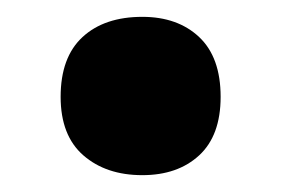

<svg xmlns="http://www.w3.org/2000/svg" viewBox="-20 -196 335 228"><path d="M149 12Q106 12 79 -11.5Q52 -35 52 -81Q52 -128 78 -152Q104 -176 149 -176Q191 -176 216.5 -152Q242 -128 242 -81Q242 -35 216.5 -11.5Q191 12 149 12Z"/></svg>

Font: Noto Sans Malayalam Condensed Black
Style: Regular
Weight: 900
Width: 3
Designer: Jelle Bosma - Monotype Design Team
Foundry: Monotype Imaging Inc.
Version: Version 2.104; ttfautohint (v1.8.4.7-5d5b)